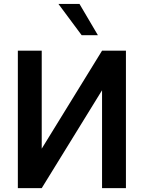

<svg xmlns="http://www.w3.org/2000/svg" viewBox="-20 -973 747 993"><path d="M507.8 -710.9 195.8 -204.1V-710.9H72.3V0H195.8L507.8 -506.3V0H631.3V-710.9ZM391.1 -952.6H282.2L402.3 -791H486.3Z"/></svg>

Font: FAU Chimera Medium
Style: Regular
Weight: 500
Version: Version 1.002;hotconv 1.0.117;makeotfexe 2.5.65602